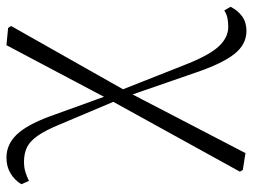

<svg xmlns="http://www.w3.org/2000/svg" viewBox="-112 -448 765 580"><g transform="rotate(-90 270.0 -157.5)"><path d="M47 194 42 185 261 -212 424 -520 476 -515 482 -506 283 -154 98 202ZM467 205Q426 205 397 168Q368 131 341 51L270 -154H264L286 -180L367 25Q395 95 421.5 122.5Q448 150 479 150Q494 150 506 147.5Q518 145 529 138L540 157Q529 179 511 192Q493 205 467 205ZM258 -185 185 -358Q167 -402 150.5 -425.5Q134 -449 115.5 -458Q97 -467 72 -467Q54 -467 40 -462.5Q26 -458 14 -452L4 -475Q16 -495 36.5 -507.5Q57 -520 84 -520Q124 -520 153.5 -489.5Q183 -459 209 -389L274 -209H282Z"/></g></svg>

Font: Noto Serif HK
Style: Regular
Weight: 200
Designer: Ryoko NISHIZUKA 西塚涼子 (kana & ideographs); Frank Grießhammer (Latin, Greek & Cyrillic); Wenlong ZHANG 张文龙 (bopomofo); San
Foundry: Adobe
Version: Version 2.001;hotconv 1.1.0;makeotfexe 2.6.0